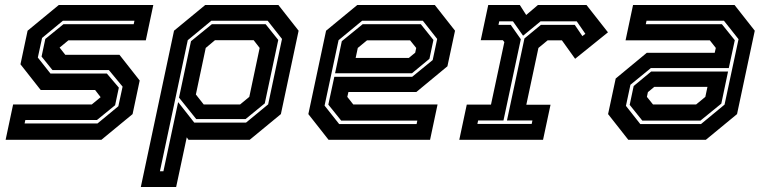

<svg xmlns="http://www.w3.org/2000/svg" viewBox="-20 -560 3062 769"><path d="M2.5 0 32.5 -141.5H347.5L384.5 -172L384 -169.5L361 -199.5H143L62 -302.5L90.5 -437L215.5 -540H594L564 -398.5H254L217 -368L217.5 -371L241.5 -340.5H458.5L539.5 -237.5L511 -103L386 0ZM78.5 -65.5H370.5L454 -134.5L471 -213L416 -279.5H190L146.5 -333.5L161.5 -404L234 -463H515.5L518.5 -477H232L148.5 -408L131.5 -329.5L182 -265.5H408L456 -209L441 -138.5L368.5 -79.5H81.5Z M544 189 677 -437 802 -540H1095L1176 -437L1105 -103L980 0H735L728 -10L685.5 189ZM620.5 126H634.5L693.5 -151L758 -69H965.5L1054 -142L1109.5 -404L1052 -477H826.5L732 -399ZM796 -141.5H941.5L978.5 -172L1020 -368L996 -399H841L804 -368L764.5 -181.5ZM766 -83 697 -169 745 -395 828.5 -463H1044L1094.5 -400L1040.5 -146L963.5 -83Z M1721.5 -540 1802.5 -437 1772 -294.5 1647.5 -191.5H1375.5L1371 -172L1395 -141.5H1732.5L1702.5 0H1296L1215 -103L1286 -437L1411 -540ZM1665.5 -463 1716 -400 1700 -324.5 1630 -266.5H1322L1349 -395L1432.5 -463ZM1673.5 -477H1430.5L1336 -399L1280 -137L1338.5 -63H1648.5L1651.5 -77H1346.5L1295 -141L1319 -252.5H1631L1713 -319.5L1731 -404ZM1622.5 -398.5H1450L1413 -368L1404.5 -328H1617.5L1643 -349L1647 -368Z M1819.5 0 1849.5 -141H1946.5L2000 -391.5L1994 -399H1905.5L1935.5 -540H2062L2087.5 -500L2134.5 -540H2329L2415 -430.5L2283.5 -324.5L2230.5 -398.5H2173.5L2136.5 -368L2088 -140.5H2185L2155 0ZM1892 -63.5H2109.5L2112.5 -77.5H2010.5L2080.5 -406L2146.5 -460.5H2282L2312.5 -415.5L2324.5 -424.5L2290 -474.5H2145L2075 -417L2034.5 -474.5H1979.5L1976.5 -460.5H2025.5L2066 -403L1996.5 -77.5H1895Z M2496.5 0 2415.5 -103 2446 -245.5 2570.5 -348.5H2842.5L2847 -368L2823 -398.5H2485.5L2515.5 -540H2922L3003 -437L2932 -103L2807 0ZM2552.5 -77 2502 -140 2518 -215.5 2588 -273.5H2896L2869 -145L2785.5 -77ZM2544.5 -63H2787.5L2882 -141L2938 -403L2879.5 -477H2569.5L2566.5 -463H2871.5L2923 -399L2899 -287.5H2587L2505 -220.5L2487 -136ZM2595.5 -141.5H2768L2805 -172L2813.5 -212H2600.5L2575 -191L2571 -172Z"/></svg>

Font: Tourney
Style: Bold Italic
Weight: 700
Italic angle: -12°
Version: Version 1.015